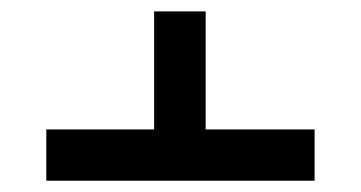

<svg xmlns="http://www.w3.org/2000/svg" viewBox="-20 -571 640 340"><path d="M537.1 -251H62V-341.8H252.9V-550.8H344.2V-341.8H537.1Z"/></svg>

Font: Courier New
Style: Regular
Weight: 400
Designer: Steve Matteson
Foundry: Ascender Corporation
Version: Version 2.00.3